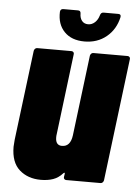

<svg xmlns="http://www.w3.org/2000/svg" viewBox="-51 -722 558 770"><g transform="rotate(5 228.0 -337.0)"><path d="M308 -517H446Q451 -517 454 -513.5Q457 -510 456 -505L395 -12Q394 -7 390.5 -3.5Q387 0 382 0H244Q239 0 236 -3.5Q233 -7 234 -12L236 -25Q236 -32 230 -26Q213 -7 191.5 0.5Q170 8 142 8Q90 8 56 -22Q22 -52 22 -115Q22 -123 24 -143L69 -505Q70 -510 73.5 -513.5Q77 -517 82 -517H220Q225 -517 228 -513.5Q231 -510 230 -505L190 -180Q189 -175 189 -167Q189 -135 215 -135Q249 -135 255 -181L295 -505Q296 -510 299.5 -513.5Q303 -517 308 -517ZM160 -670Q161 -682 173 -682H232Q243 -682 243 -670Q243 -652 252 -641Q261 -630 277 -630Q292 -630 304 -641Q316 -652 321 -670Q324 -682 335 -682H394Q406 -682 404 -670Q393 -620 356.5 -590Q320 -560 268 -560Q216 -560 187 -590Q158 -620 160 -670Z"/></g></svg>

Font: Barlow Condensed ExtraBold
Style: Italic
Weight: 800
Width: 3
Italic angle: -7°
Designer: Jeremy Tribby
Foundry: Tribby Type
Version: Version 1.408